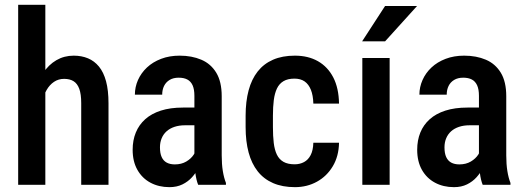

<svg xmlns="http://www.w3.org/2000/svg" viewBox="-20 -770 2188 800"><path d="M168.9 -750V0H55.7V-750ZM148.9 -283.2H112.8Q112.3 -338.4 124.5 -384.8Q136.7 -431.2 159.7 -465.8Q182.6 -500.5 215.1 -519.3Q247.6 -538.1 287.1 -538.1Q319.8 -538.1 346.4 -527.1Q373 -516.1 392.3 -492.7Q411.6 -469.2 421.9 -431.4Q432.1 -393.6 432.1 -339.4V0H318.4V-340.3Q318.4 -377.9 310.3 -399.9Q302.2 -421.9 286.6 -431.6Q271 -441.4 247.1 -441.4Q223.6 -441.4 205.1 -429Q186.5 -416.5 174.1 -394.8Q161.6 -373 155.3 -344.5Q148.9 -315.9 148.9 -283.2Z M790 -107.4V-370.6Q790 -397.9 782.5 -414.6Q774.9 -431.2 760.5 -438.7Q746.1 -446.3 724.6 -446.3Q702.1 -446.3 686.8 -437Q671.4 -427.7 663.6 -411.9Q655.8 -396 655.8 -375.5H542Q542 -407.2 554.9 -436.5Q567.9 -465.8 592.3 -488.8Q616.7 -511.7 651.4 -524.9Q686 -538.1 728.5 -538.1Q779.3 -538.1 818.8 -521.2Q858.4 -504.4 881.1 -467Q903.8 -429.7 903.8 -369.1V-122.6Q903.8 -85.9 908.4 -57.4Q913.1 -28.8 921.4 -7.8V0H805.7Q797.9 -19 793.9 -48.8Q790 -78.6 790 -107.4ZM805.2 -321.8 805.7 -248H751Q726.6 -248 707 -241.5Q687.5 -234.9 674.1 -222.9Q660.6 -210.9 653.6 -193.8Q646.5 -176.8 646.5 -156.2Q646.5 -131.3 653.6 -115.7Q660.6 -100.1 674.6 -92.5Q688.5 -85 708.5 -85Q735.8 -85 756.1 -96.9Q776.4 -108.9 787.4 -126Q798.3 -143.1 795.9 -157.2L821.8 -109.9Q817.9 -91.3 807.4 -70.8Q796.9 -50.3 780.3 -31.7Q763.7 -13.2 740.2 -1.7Q716.8 9.8 686 9.8Q641.6 9.8 606.9 -8.8Q572.3 -27.3 552.5 -62.3Q532.7 -97.2 532.7 -146Q532.7 -185.5 545.9 -217.8Q559.1 -250 585 -273.2Q610.8 -296.4 650.1 -309.1Q689.5 -321.8 742.2 -321.8Z M1207.5 -85.4Q1229.5 -85.4 1246.8 -94.7Q1264.2 -104 1274.4 -123.8Q1284.7 -143.6 1285.6 -175.3H1392.6Q1391.6 -119.1 1366.7 -77.4Q1341.8 -35.6 1300.5 -12.9Q1259.3 9.8 1209 9.8Q1156.7 9.8 1117.9 -7.1Q1079.1 -23.9 1053.7 -56.2Q1028.3 -88.4 1015.9 -134.5Q1003.4 -180.7 1003.4 -240.2V-288.1Q1003.4 -347.2 1015.9 -393.6Q1028.3 -439.9 1053.7 -472.2Q1079.1 -504.4 1117.7 -521.2Q1156.2 -538.1 1208.5 -538.1Q1264.2 -538.1 1304.9 -514.9Q1345.7 -491.7 1368.7 -447.3Q1391.6 -402.8 1392.6 -338.4H1285.6Q1284.7 -372.6 1275.4 -395.8Q1266.1 -418.9 1249.3 -430.7Q1232.4 -442.4 1207 -442.4Q1179.2 -442.4 1161.4 -431.9Q1143.6 -421.4 1134 -401.4Q1124.5 -381.3 1120.8 -352.8Q1117.2 -324.2 1117.2 -288.1V-240.2Q1117.2 -203.1 1120.6 -174.6Q1124 -146 1133.5 -126Q1143.1 -106 1161.1 -95.7Q1179.2 -85.4 1207.5 -85.4Z M1603.5 -528.3V0H1489.7V-528.3ZM1488.8 -597.7 1584.5 -745.1H1717.8L1584.5 -597.7Z M1975.6 -107.4V-370.6Q1975.6 -397.9 1968 -414.6Q1960.4 -431.2 1946 -438.7Q1931.6 -446.3 1910.2 -446.3Q1887.7 -446.3 1872.3 -437Q1856.9 -427.7 1849.1 -411.9Q1841.3 -396 1841.3 -375.5H1727.5Q1727.5 -407.2 1740.5 -436.5Q1753.4 -465.8 1777.8 -488.8Q1802.2 -511.7 1836.9 -524.9Q1871.6 -538.1 1914.1 -538.1Q1964.8 -538.1 2004.4 -521.2Q2043.9 -504.4 2066.7 -467Q2089.4 -429.7 2089.4 -369.1V-122.6Q2089.4 -85.9 2094 -57.4Q2098.6 -28.8 2106.9 -7.8V0H1991.2Q1983.4 -19 1979.5 -48.8Q1975.6 -78.6 1975.6 -107.4ZM1990.7 -321.8 1991.2 -248H1936.5Q1912.1 -248 1892.6 -241.5Q1873 -234.9 1859.6 -222.9Q1846.2 -210.9 1839.1 -193.8Q1832 -176.8 1832 -156.2Q1832 -131.3 1839.1 -115.7Q1846.2 -100.1 1860.1 -92.5Q1874 -85 1894 -85Q1921.4 -85 1941.7 -96.9Q1961.9 -108.9 1972.9 -126Q1983.9 -143.1 1981.4 -157.2L2007.3 -109.9Q2003.4 -91.3 1992.9 -70.8Q1982.4 -50.3 1965.8 -31.7Q1949.2 -13.2 1925.8 -1.7Q1902.3 9.8 1871.6 9.8Q1827.1 9.8 1792.5 -8.8Q1757.8 -27.3 1738 -62.3Q1718.3 -97.2 1718.3 -146Q1718.3 -185.5 1731.4 -217.8Q1744.6 -250 1770.5 -273.2Q1796.4 -296.4 1835.7 -309.1Q1875 -321.8 1927.7 -321.8Z"/></svg>

Font: Roboto Condensed Medium
Style: Regular
Weight: 500
Designer: Christian Robertson
Foundry: Google
Version: Version 3.0